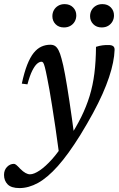

<svg xmlns="http://www.w3.org/2000/svg" viewBox="-82 -676 594 955"><path d="M54.5 -256.5 26.5 -260Q38.5 -316 53.2 -353.5Q68 -391 85.5 -412.8Q103 -434.5 123.8 -444Q144.5 -453.5 168.5 -453.5Q182 -453.5 191.5 -447.5Q201 -441.5 209 -426.5Q217 -411.5 224 -384.5Q232 -357 241.5 -305.5Q251 -254 263.2 -173.2Q275.5 -92.5 290.5 22.5L213 97Q202.5 17.5 193.5 -43Q184.5 -103.5 177.2 -149Q170 -194.5 164 -228.8Q158 -263 152.5 -289.5Q145.5 -325.5 141 -342.2Q136.5 -359 133 -364Q129.5 -369 124.5 -369Q114 -369 102.2 -358.8Q90.5 -348.5 78.2 -324Q66 -299.5 54.5 -256.5ZM240.5 29 259 15Q296 -41.5 321.8 -93.5Q347.5 -145.5 363.8 -198.5Q380 -251.5 387.5 -311.2Q395 -371 395.5 -443Q412 -448.5 427.8 -450.5Q443.5 -452.5 458.5 -452Q473.5 -452 481 -446.2Q488.5 -440.5 488 -427.5Q487 -398.5 480.2 -364.8Q473.5 -331 460.5 -292Q447.5 -253 427.8 -208.5Q408 -164 380.5 -113.2Q353 -62.5 317.5 -4.5Q257.5 92 205.8 150Q154 208 107.2 233.8Q60.5 259.5 15 259.5Q-26 259.5 -44 241Q-62 222.5 -62 194Q-62 170 -47.2 154.5Q-32.5 139 -12.5 139Q-8 139 -1.2 144.2Q5.5 149.5 19 164Q33 178 45 184.5Q57 191 67 191Q87 191 115.8 171.5Q144.5 152 177 115.8Q209.5 79.5 240.5 29ZM236 -539.5Q210 -539.5 194.2 -555.8Q178.5 -572 178.5 -595.5Q178.5 -612 186 -625.5Q193.5 -639 207.2 -647.2Q221 -655.5 239.5 -655.5Q265.5 -655.5 281.5 -639.2Q297.5 -623 297.5 -599.5Q297.5 -583 290 -569.5Q282.5 -556 268.8 -547.8Q255 -539.5 236 -539.5ZM423.5 -539.5Q398 -539.5 382 -555.8Q366 -572 366 -595.5Q366 -612 373.5 -625.5Q381 -639 394.8 -647.2Q408.5 -655.5 427.5 -655.5Q453.5 -655.5 469.2 -639.2Q485 -623 485 -599.5Q485 -583 477.5 -569.5Q470 -556 456.5 -547.8Q443 -539.5 423.5 -539.5Z"/></svg>

Font: Newsreader 16pt Medium
Style: Italic
Weight: 500
Italic angle: -17°
Designer: Hugues Gentile
Foundry: Production Type
Version: Version 1.003